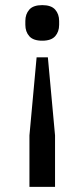

<svg xmlns="http://www.w3.org/2000/svg" viewBox="-20 -550 330 750"><path d="M95 180V-21L123 -326H167L195 -21V180ZM145 -391Q110 -391 94.5 -408.5Q79 -426 79 -453V-468Q79 -495 94.5 -512.5Q110 -530 145 -530Q180 -530 195.5 -512.5Q211 -495 211 -468V-453Q211 -426 195.5 -408.5Q180 -391 145 -391Z"/></svg>

Font: IBM Plex Sans Devanagari Text
Style: Regular
Weight: 450
Designer: Mike Abbink, Paul van der Laan, Pieter van Rosmalen, Erin McLaughlin
Foundry: Bold Monday
Version: Version 1.1